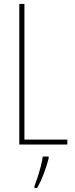

<svg xmlns="http://www.w3.org/2000/svg" viewBox="-20 -734 381 975"><path d="M78 0V-714H104V-25H322V0ZM227 71Q218 105 203 146Q188 187 168 221H155V211Q162 193 171 165.5Q180 138 187.5 109.5Q195 81 197 61H227Z"/></svg>

Font: Noto Sans Gujarati UI ExtraCondensed Thin
Style: Regular
Weight: 100
Width: 2
Designer: Jelle Bosma - Monotype Design Team, Universal Thirst
Foundry: Monotype Imaging Inc.
Version: Version 2.106; ttfautohint (v1.8.4.7-5d5b)